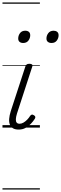

<svg xmlns="http://www.w3.org/2000/svg" viewBox="-20 -1030 493 1550"><path d="M131 16Q103 16 85.5 6Q68 -4 60 -23.5Q52 -43 54 -70.5Q56 -98 67 -133L185 -494Q190 -506 196.5 -510.5Q203 -515 218 -515Q232 -515 238.5 -509.5Q245 -504 241 -494L117 -113Q109 -87 108 -68.5Q107 -50 114.5 -40.5Q122 -31 138 -31Q154 -31 170 -40.5Q186 -50 200 -64.5Q214 -79 223 -94Q228 -101 235 -104Q242 -107 253 -100Q264 -94 265 -86.5Q266 -79 261 -71Q249 -52 230 -31.5Q211 -11 186.5 2.5Q162 16 131 16ZM167 -683Q149 -683 138 -692Q127 -701 127 -719Q127 -743 141.5 -762.5Q156 -782 184 -782Q202 -782 213 -773Q224 -764 224 -745Q224 -722 209.5 -702.5Q195 -683 167 -683ZM396 -683Q378 -683 366.5 -692Q355 -701 355 -719Q355 -743 370 -762.5Q385 -782 413 -782Q430 -782 441.5 -773Q453 -764 453 -745Q453 -722 438.5 -702.5Q424 -683 396 -683ZM0 490H302V500H0ZM0 -20H302V0H0ZM0 -505H302V-500H0ZM0 -1010H302V-1000H0Z"/></svg>

Font: Playwrite BE VLG Guides
Style: Regular
Weight: 400
Designer: Veronika Burian, José Scaglione
Foundry: TypeTogether
Version: Version 1.003